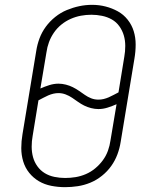

<svg xmlns="http://www.w3.org/2000/svg" viewBox="-20 -766 640 794"><path d="M249 8Q220 8 192 2.5Q164 -3 141 -16.5Q118 -30 101 -51Q84 -72 76 -98.5Q68 -125 68 -153.5Q68 -182 73 -211L130 -556Q134 -582 143.5 -607.5Q153 -633 169.5 -655.5Q186 -678 208.5 -696Q231 -714 256.5 -724.5Q282 -735 308 -740.5Q334 -746 361 -746Q390 -746 417 -739Q444 -732 467.5 -719Q491 -706 508 -684.5Q525 -663 533 -637Q541 -611 541 -582Q541 -553 536 -524L479 -179Q475 -153 465.5 -127.5Q456 -102 440 -79.5Q424 -57 401.5 -39Q379 -21 353.5 -10.5Q328 0 301.5 4Q275 8 249 8ZM387 -354Q398 -354 408.5 -356.5Q419 -359 429.5 -363.5Q440 -368 450 -373.5Q460 -379 470 -384L494 -531Q498 -553 498 -576Q498 -599 492 -619.5Q486 -640 473.5 -657.5Q461 -675 442.5 -685.5Q424 -696 402 -700.5Q380 -705 358 -705Q336 -705 314.5 -701Q293 -697 272.5 -688Q252 -679 234 -664.5Q216 -650 203 -631Q190 -612 182.5 -591.5Q175 -571 172 -549L147 -400Q165 -408 184 -414Q203 -420 222 -420Q237 -420 252.5 -416Q268 -412 281 -405.5Q294 -399 306.5 -390.5Q319 -382 331 -373.5Q343 -365 357 -359.5Q371 -354 387 -354ZM249 -30Q271 -30 292.5 -33.5Q314 -37 335 -46Q356 -55 374 -70Q392 -85 405.5 -103.5Q419 -122 426.5 -143Q434 -164 437 -186L462 -335Q444 -327 425 -321Q406 -315 387 -315Q372 -315 356.5 -319Q341 -323 328 -329.5Q315 -336 303 -344.5Q291 -353 278.5 -361.5Q266 -370 251.5 -375.5Q237 -381 222 -381Q211 -381 200.5 -378.5Q190 -376 179.5 -371.5Q169 -367 159 -361.5Q149 -356 139 -351L115 -204Q111 -182 111 -159.5Q111 -137 116.5 -116.5Q122 -96 134.5 -78.5Q147 -61 165 -50Q183 -39 205 -34.5Q227 -30 249 -30Z"/></svg>

Font: Iosevka Slab XLtExObl
Style: Regular
Weight: 200
Width: 7
Italic angle: -9°
Monospace: yes
Designer: Belleve Invis
Foundry: Belleve Invis
Version: Version 11.1.1; ttfautohint (v1.8.3)